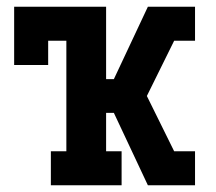

<svg xmlns="http://www.w3.org/2000/svg" viewBox="-20 -550 640 570"><path d="M131 0V-101H177V-429H123V-357H22V-530H295V-315H318L419 -530H559V-429H497L416 -265L497 -101H559V0H419L318 -215H295V-101H341V0Z"/></svg>

Font: Iosevka Slab Extended
Style: Bold
Weight: 700
Width: 7
Monospace: yes
Designer: Belleve Invis
Foundry: Belleve Invis
Version: Version 11.1.0; ttfautohint (v1.8.3)